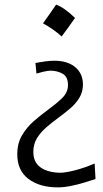

<svg xmlns="http://www.w3.org/2000/svg" viewBox="-20 -600 449 841"><path d="M225.8 -579.8Q264 -565.3 308.5 -521.3Q279.5 -479.4 250 -440.2Q231.7 -456.8 211.1 -471.3Q190.4 -485.8 168.4 -497.7Q183.4 -518.1 197.1 -538.2Q210.8 -558.3 225.8 -579.8ZM233.4 220.7Q153.8 220.7 104.7 183.8Q55.7 147 55.7 75.7Q55.7 27.8 76.4 -7.3Q97.2 -42.5 127.9 -69.3Q158.7 -96.2 189 -118.2Q224.6 -144 251.2 -169.4Q277.8 -194.8 277.8 -227.1Q277.8 -263.2 255.1 -276.6Q232.4 -290 202.1 -290.5Q189.5 -290.5 171.1 -286.1Q152.8 -281.7 139.6 -277.8L135.3 -324.2Q150.9 -327.1 174.6 -330.6Q198.2 -334 217.3 -334Q276.4 -334 309.8 -305.7Q343.3 -277.3 343.3 -230Q343.3 -197.3 327.6 -171.6Q312 -146 287.4 -125Q262.7 -104 235.4 -84Q208 -64 182.9 -42.2Q157.7 -20.5 141.8 5.6Q126 31.7 126 65.4Q126 110.4 157.5 133.1Q189 155.8 244.1 156.7Q265.1 156.7 306.4 146.5Q347.7 136.2 394.5 116.2L398.4 184.1Q377.9 190.9 349.1 199.7Q320.3 208.5 289.8 214.6Q259.3 220.7 233.4 220.7Z"/></svg>

Font: Pinar-FD Regular
Style: FD-Regular
Weight: 400
Designer: Amin Abedi
Version: Version 3.000